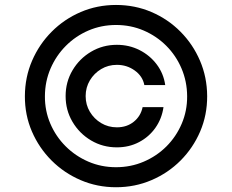

<svg xmlns="http://www.w3.org/2000/svg" viewBox="-20 -759 955 790"><path d="M250 -363.6Q250 -421.9 278.4 -469.8Q306.8 -517.8 354.8 -546.2Q402.7 -574.6 460.9 -574.6Q511.4 -574.6 554.2 -552.9Q596.9 -531.2 625 -493.8Q653.1 -456.3 659.8 -409.1H573.9Q566.8 -445.7 534.4 -468.9Q502.1 -492.2 460.9 -492.2Q425.4 -492.2 396.3 -474.8Q367.2 -457.4 349.8 -428.3Q332.4 -399.1 332.4 -363.6Q332.4 -328.1 349.8 -299Q367.2 -269.9 396.3 -252.5Q425.4 -235.1 460.9 -235.1Q502.1 -235.1 530.7 -258.3Q559.3 -281.6 566.8 -318.2H652.7Q646 -271 619.7 -233.5Q593.4 -196 552.4 -174.4Q511.4 -152.7 460.9 -152.7Q402.7 -152.7 354.8 -181.1Q306.8 -209.5 278.4 -257.5Q250 -305.4 250 -363.6ZM457.4 11.4Q380 11.4 312 -17.8Q244 -46.9 192.3 -98.5Q140.6 -150.2 111.3 -218Q82 -285.9 82.4 -363.6Q82.7 -441.4 112 -509.2Q141.3 -577.1 192.8 -628.7Q244.3 -680.4 312.1 -709.5Q380 -738.6 457.4 -738.6Q535.2 -738.6 603.2 -709.5Q671.2 -680.4 722.5 -628.7Q773.8 -577.1 802.9 -509.2Q832 -441.4 832.4 -363.6Q832.7 -285.9 803.6 -218Q774.5 -150.2 723 -98.5Q671.5 -46.9 603.3 -17.8Q535.2 11.4 457.4 11.4ZM457.4 -71Q518.1 -71 571.4 -93.8Q624.6 -116.5 664.8 -156.6Q704.9 -196.7 727.6 -249.8Q750.4 -302.9 750 -363.3Q749.6 -424 726.9 -477.3Q704.2 -530.5 664.1 -570.7Q623.9 -610.8 571 -633.5Q518.1 -656.2 457.4 -656.2Q397 -656.2 344.1 -633.5Q291.2 -610.8 251.1 -570.5Q210.9 -530.2 188 -477.1Q165.1 -424 164.8 -363.3Q164.4 -303.3 187.1 -250.2Q209.9 -197.1 250.2 -157Q290.5 -116.8 343.6 -93.9Q396.7 -71 457.4 -71Z"/></svg>

Font: InterMG
Style: Regular
Weight: 400
Designer: Rasmus Andersson
Foundry: rsms
Version: Version 3.019;December 26, 2023;FontCreator 15.0.0.2955 64-b